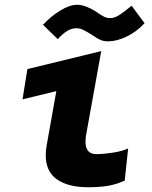

<svg xmlns="http://www.w3.org/2000/svg" viewBox="-20 -775 640 806"><path d="M172 -124Q172 -141.5 176 -165.5L216.5 -392.5L74.5 -358L95 -485L405 -560.5L342 -211.5Q339 -194.5 339 -180Q339 -128 384.5 -128Q413 -128 454 -134.2Q495 -140.5 518 -152L503.5 -16.5Q461 1.5 426.5 6.2Q392 11 350 11Q266 11 219 -22Q172 -55 172 -124ZM374 -623.5 365.5 -629Q341.5 -644 328.2 -650.2Q315 -656.5 300 -656.5Q263 -656.5 222.5 -610.5L160.5 -671Q194.5 -707.5 233.8 -731.2Q273 -755 304 -755Q321 -755 341.2 -747.5Q361.5 -740 381 -727.5L390.5 -721Q406.5 -710 417.8 -704.5Q429 -699 443 -699Q458.5 -699 476.8 -709.5Q495 -720 532.5 -751L587 -677.5Q552.5 -641 511 -621.2Q469.5 -601.5 435 -601.5Q415 -601.5 401.5 -607.5Q388 -613.5 374 -623.5Z"/></svg>

Font: JuliaMono Black
Style: Italic
Weight: 900
Italic angle: -9°
Monospace: yes
Designer: cormullion
Foundry: corm
Version: Version 0.057; ttfautohint (v1.8.4)